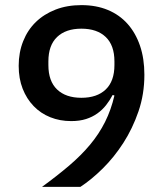

<svg xmlns="http://www.w3.org/2000/svg" viewBox="-20 -730 640 750"><path d="M544 -438Q544 -362 521 -295Q498 -228 462 -172Q426 -116 381.5 -72Q337 -28 294 0H144Q203 -43 250 -83Q297 -123 332 -165Q367 -207 390.5 -254Q414 -301 427 -357L420 -359Q409 -338 394.5 -319.5Q380 -301 360.5 -287Q341 -273 316 -265Q291 -257 258 -257Q214 -257 176.5 -272Q139 -287 111.5 -315.5Q84 -344 68.5 -383.5Q53 -423 53 -473Q53 -525 70.5 -569Q88 -613 120 -644Q152 -675 197 -692.5Q242 -710 298 -710Q356 -710 401.5 -691Q447 -672 478.5 -636.5Q510 -601 527 -551Q544 -501 544 -438ZM298 -348Q359 -348 393 -380.5Q427 -413 427 -476V-490Q427 -553 393 -585.5Q359 -618 298 -618Q237 -618 203 -585.5Q169 -553 169 -490V-476Q169 -413 203 -380.5Q237 -348 298 -348Z"/></svg>

Font: IBM Plex Sans Devanagari Medium
Style: Regular
Weight: 500
Designer: Mike Abbink, Paul van der Laan, Pieter van Rosmalen, Erin McLaughlin
Foundry: Bold Monday
Version: Version 1.1